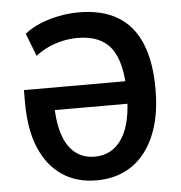

<svg xmlns="http://www.w3.org/2000/svg" viewBox="-52 -765 775 824"><g transform="rotate(-5 335.5 -352.5)"><path d="M331 10Q246 10 184 -31.5Q122 -73 88 -152.5Q54 -232 54 -349V-403H518V-306H158L178 -325Q180 -209 220 -150.5Q260 -92 332 -92Q409 -92 451 -157.5Q493 -223 493 -349Q493 -483 448 -544.5Q403 -606 303 -606Q270 -606 238 -599Q206 -592 176.5 -578.5Q147 -565 121 -545L83 -643Q111 -666 149.5 -682Q188 -698 231.5 -706.5Q275 -715 316 -715Q417 -715 484 -675Q551 -635 584 -555.5Q617 -476 617 -358Q617 -271 597.5 -203.5Q578 -136 541 -88Q504 -40 451 -15Q398 10 331 10Z"/></g></svg>

Font: Nunito Sans 10pt Condensed
Style: Bold
Weight: 700
Width: 3
Designer: Vernon Adams
Foundry: Vernon Adams
Version: Version 3.101;gftools[0.9.27]